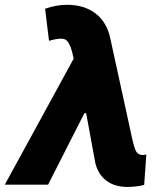

<svg xmlns="http://www.w3.org/2000/svg" viewBox="-50 -757 666 787"><path d="M473.1 9.3Q420.9 9.3 386.7 -15.9Q352.5 -41 340.8 -88.4L303.2 -293H295.9L147 0H-30.3L252 -516.6L245.6 -543.9Q234.9 -585.9 217.5 -595Q200.2 -604 150.9 -589.8L134.8 -721.2Q181.2 -737.3 224.6 -737.3Q295.4 -737.3 341.6 -701.9Q387.7 -666.5 401.9 -600.6L492.7 -184.6Q501 -147.9 509 -134.8Q517.1 -121.6 536.1 -121.6Q543.9 -122.1 549.8 -123.5L541 0.5Q530.3 4.4 510.3 6.8Q490.2 9.3 473.1 9.3Z"/></svg>

Font: Inter Display Extra Bold
Style: Italic
Weight: 800
Italic angle: -9.39999°
Designer: Rasmus Andersson
Foundry: rsms
Version: Version 4.000;git-4fc901f